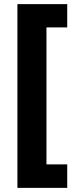

<svg xmlns="http://www.w3.org/2000/svg" viewBox="-20 -743 368 926"><path d="M304.2 49.8H204.1V-610.8H304.2V-723.1H64V163.1H304.2Z"/></svg>

Font: Noto Reveo Sans
Style: Regular
Weight: 800
Designer: Monotype Design Team
Foundry: Monotype Imaging Inc.
Version: Version 2.007